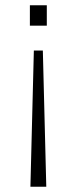

<svg xmlns="http://www.w3.org/2000/svg" viewBox="-20 -546 290 726"><path d="M95 160 108 -355H142L155 160ZM93 -449V-526H157V-449Z"/></svg>

Font: Archivo SemiBold Thin
Style: Regular
Weight: 250
Version: Version 2.001